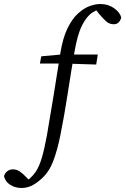

<svg xmlns="http://www.w3.org/2000/svg" viewBox="-159 -709 625 958"><path d="M341 -689Q381 -689 410.5 -668Q440 -647 446 -621Q436 -588 409 -588Q388 -588 373 -600.5Q358 -613 336 -639L310 -672L362 -671Q332 -665 303 -647Q274 -629 250.5 -582.5Q227 -536 212 -447Q195 -347 178.5 -240Q162 -133 142 -33Q127 41 106.5 95Q86 149 48 183Q19 209 -4.5 219Q-28 229 -51 229Q-83 229 -107.5 213.5Q-132 198 -139 171Q-136 156 -123.5 146Q-111 136 -95 136Q-75 136 -59 147.5Q-43 159 -28 175L-6 198L-37 201Q-23 193 -9 180.5Q5 168 20 147Q37 121 49.5 79Q62 37 75 -33Q93 -137 109 -236Q125 -335 142 -443Q154 -518 177 -566Q200 -614 229.5 -641Q259 -668 288 -678.5Q317 -689 341 -689ZM40 -392 47 -428 168 -439V-437H329L321 -387L160 -392Z"/></svg>

Font: Lisu Bosa Light
Style: Italic
Weight: 300
Italic angle: -19°
Designer: David Morse, Annie Olsen, Victor Gaultney, Frank Grießhammer (Latin)
Foundry: SIL International
Version: Version 2.000